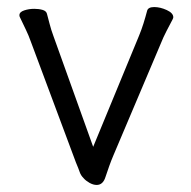

<svg xmlns="http://www.w3.org/2000/svg" viewBox="-20 -506 540 544"><path d="M374 -405Q381 -422 386.5 -439.5Q392 -457 397 -476Q400 -486 417 -486Q434 -486 452.5 -477.5Q471 -469 471 -457Q471 -455 469 -451Q462 -438 452 -418.5Q442 -399 437 -386L301 -65Q295 -51 289.5 -35.5Q284 -20 279 -5Q272 18 254 18Q244 18 233.5 12Q223 6 217 -1Q209 -9 206 -18Q203 -27 195 -46L67 -389Q61 -406 53 -422.5Q45 -439 36 -458Q35 -460 35 -463Q35 -472 48.5 -476.5Q62 -481 77 -481Q90 -481 100.5 -478Q111 -475 113 -467Q116 -456 120.5 -438.5Q125 -421 131 -405L244 -90Z"/></svg>

Font: Moon Stars Kai T HW
Style: Regular
Weight: 400
Designer: GuiWonder
Version: Version 1.101